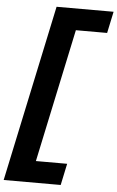

<svg xmlns="http://www.w3.org/2000/svg" viewBox="-100 -896 704 1154"><g transform="rotate(5 252.0 -319.5)"><path d="M311.4 212.6H-32.6L193.4 -852.2H537.4L509.8 -722H321.2L150.4 82.4H339Z"/></g></svg>

Font: Be Vietnam Pro Variable Thin
Style: Italic
Weight: 100
Italic angle: -12°
Designer: Lam Bao, Tony Le, Vietanh Nguyen
Foundry: Yellow Type Foundry
Version: Version 1.002